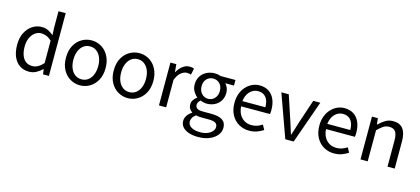

<svg xmlns="http://www.w3.org/2000/svg" viewBox="-75 -1450 5148 2353"><g transform="rotate(15 2499.5 -273.0)"><path d="M276.6 13.4Q208.7 13.4 158.3 -19.9Q107.9 -53.1 80.3 -116.8Q52.8 -180.4 52.8 -271Q52.8 -359.1 85.8 -423.2Q118.9 -487.2 172.6 -522Q226.3 -556.8 288.4 -556.8Q336 -556.8 370.6 -540.2Q405.3 -523.6 440.6 -493.5L436.4 -587V-796H527.8V0H453L444.9 -64.1H442.1Q410.2 -32.3 368.2 -9.5Q326.1 13.4 276.6 13.4ZM296.8 -63.7Q335 -63.7 368.9 -82.2Q402.8 -100.8 436.4 -137.9V-422.9Q402.4 -454.1 370 -467.1Q337.5 -480.1 303.5 -480.1Q260.6 -480.1 225.1 -453.7Q189.6 -427.3 168.4 -380.6Q147.3 -333.9 147.3 -271.8Q147.3 -206.8 164.9 -160.1Q182.5 -113.4 216.1 -88.5Q249.7 -63.7 296.8 -63.7Z M923.1 13.4Q856.6 13.4 799 -20.3Q741.4 -54 706.5 -117.6Q671.6 -181.2 671.6 -271Q671.6 -361.9 706.5 -425.7Q741.4 -489.4 799 -523.1Q856.6 -556.8 923.1 -556.8Q972.9 -556.8 1018.3 -537.7Q1063.7 -518.6 1098.8 -481.9Q1133.8 -445.3 1154 -392.1Q1174.3 -338.9 1174.3 -271Q1174.3 -181.2 1139.1 -117.6Q1103.8 -54 1046.7 -20.3Q989.7 13.4 923.1 13.4ZM923.1 -62.9Q970.2 -62.9 1005.7 -88.9Q1041.2 -114.9 1061 -161.8Q1080.7 -208.7 1080.7 -271Q1080.7 -333.8 1061 -380.8Q1041.2 -427.8 1005.7 -454.2Q970.2 -480.5 923.1 -480.5Q876.1 -480.5 840.6 -454.2Q805.1 -427.8 785.4 -380.8Q765.8 -333.8 765.8 -271Q765.8 -208.7 785.4 -161.8Q805.1 -114.9 840.6 -88.9Q876.1 -62.9 923.1 -62.9Z M1529.1 13.4Q1462.6 13.4 1405 -20.3Q1347.4 -54 1312.5 -117.6Q1277.6 -181.2 1277.6 -271Q1277.6 -361.9 1312.5 -425.7Q1347.4 -489.4 1405 -523.1Q1462.6 -556.8 1529.1 -556.8Q1578.9 -556.8 1624.3 -537.7Q1669.7 -518.6 1704.8 -481.9Q1739.8 -445.3 1760 -392.1Q1780.3 -338.9 1780.3 -271Q1780.3 -181.2 1745.1 -117.6Q1709.8 -54 1652.7 -20.3Q1595.7 13.4 1529.1 13.4ZM1529.1 -62.9Q1576.2 -62.9 1611.7 -88.9Q1647.2 -114.9 1667 -161.8Q1686.7 -208.7 1686.7 -271Q1686.7 -333.8 1667 -380.8Q1647.2 -427.8 1611.7 -454.2Q1576.2 -480.5 1529.1 -480.5Q1482.1 -480.5 1446.6 -454.2Q1411.1 -427.8 1391.4 -380.8Q1371.8 -333.8 1371.8 -271Q1371.8 -208.7 1391.4 -161.8Q1411.1 -114.9 1446.6 -88.9Q1482.1 -62.9 1529.1 -62.9Z M1924.1 0V-543.4H1999L2007.7 -444.4H2010.1Q2038.4 -495.9 2078.6 -526.3Q2118.7 -556.8 2164.2 -556.8Q2182.9 -556.8 2196.2 -554.2Q2209.6 -551.6 2222.2 -545.4L2205.4 -465.6Q2191.2 -470.2 2180.3 -472.4Q2169.3 -474.6 2152.2 -474.6Q2118.7 -474.6 2080.9 -446.4Q2043 -418.2 2015.5 -348.8V0Z M2484.4 250Q2418.2 250 2367.3 233Q2316.5 216.1 2288.1 183.7Q2259.8 151.3 2259.8 104.5Q2259.8 69.5 2280.7 37.4Q2301.6 5.2 2339.8 -18.4V-22.8Q2319 -36 2304.9 -58Q2290.9 -80 2290.9 -112.3Q2290.9 -146 2310.4 -172Q2329.9 -198.1 2351.2 -212.8V-216.8Q2323.9 -238.4 2301.9 -276.3Q2279.9 -314.2 2279.9 -363Q2279.9 -422.8 2307.8 -466.4Q2335.7 -509.9 2382.3 -533.4Q2428.9 -556.8 2483.1 -556.8Q2506.9 -556.8 2526.6 -553Q2546.2 -549.2 2560.3 -543.4H2749.2V-472.9H2638.4Q2657.8 -454.2 2670 -425.1Q2682.1 -395.9 2682.1 -360.6Q2682.1 -303.2 2655.5 -260.7Q2629 -218.2 2583.9 -195.1Q2538.8 -172.1 2483.1 -172.1Q2464.3 -172.1 2442.7 -177Q2421.1 -182 2402.7 -190.6Q2388.2 -178.6 2377.9 -163.5Q2367.6 -148.5 2367.6 -126.2Q2367.6 -100.5 2387.9 -83.7Q2408.1 -66.9 2463.2 -66.9H2569.7Q2663.7 -66.9 2711.2 -36Q2758.6 -5.2 2758.6 62.1Q2758.6 112.3 2724.9 155.2Q2691.2 198.2 2629.7 224.1Q2568.1 250 2484.4 250ZM2483.1 -233.9Q2515.1 -233.9 2541.4 -249.7Q2567.6 -265.5 2583.5 -294.7Q2599.4 -323.8 2599.4 -363Q2599.4 -403 2583.8 -431.4Q2568.2 -459.9 2542 -475Q2515.7 -490.2 2483.1 -490.2Q2451.6 -490.2 2425.3 -475Q2399 -459.9 2383.4 -431.7Q2367.8 -403.6 2367.8 -363Q2367.8 -323.8 2383.7 -294.7Q2399.6 -265.5 2425.9 -249.7Q2452.2 -233.9 2483.1 -233.9ZM2496.5 187.2Q2549.4 187.2 2587.9 171Q2626.3 154.9 2647.8 129.6Q2669.3 104.3 2669.3 76.6Q2669.3 37.8 2641.1 23Q2612.9 8.1 2559.5 8.1H2465.2Q2450.1 8.1 2431.8 6.3Q2413.5 4.5 2394.6 -0.1Q2365.7 20.5 2352.8 44.5Q2339.9 68.6 2339.9 91.8Q2339.9 135.2 2381.5 161.2Q2423 187.2 2496.5 187.2Z M3069.7 13.4Q2997.5 13.4 2938.4 -20.6Q2879.3 -54.6 2844.4 -118.2Q2809.6 -181.9 2809.6 -271Q2809.6 -337.5 2829.6 -390.1Q2849.7 -442.7 2884.5 -480.1Q2919.4 -517.6 2963 -537.2Q3006.6 -556.8 3053.4 -556.8Q3122.6 -556.8 3170.8 -525.7Q3219 -494.5 3244.4 -437.1Q3269.9 -379.7 3269.9 -301.7Q3269.9 -287.4 3268.9 -274.1Q3268 -260.7 3265.6 -249.7H2899.9Q2903 -192.4 2926.3 -149.8Q2949.7 -107.2 2989.1 -83.5Q3028.4 -59.8 3080.3 -59.8Q3119.8 -59.8 3152.5 -71.2Q3185.1 -82.7 3215.5 -103.1L3248.3 -42.5Q3212.8 -19.4 3169 -3Q3125.2 13.4 3069.7 13.4ZM2898.7 -315.5H3189.7Q3189.7 -397.1 3154.2 -440.3Q3118.8 -483.6 3054.5 -483.6Q3016.5 -483.6 2983.1 -463.9Q2949.7 -444.3 2927.2 -406.9Q2904.7 -369.6 2898.7 -315.5Z M3527.1 0 3331.4 -543.4H3425.6L3528.2 -233.8Q3541 -194.2 3553.6 -153.6Q3566.3 -113 3578.5 -74.1H3582.9Q3595.7 -113 3608.3 -153.6Q3621 -194.2 3632.8 -233.8L3736.3 -543.4H3825.6L3633.7 0Z M4146.7 13.4Q4074.5 13.4 4015.4 -20.6Q3956.3 -54.6 3921.4 -118.2Q3886.6 -181.9 3886.6 -271Q3886.6 -337.5 3906.6 -390.1Q3926.7 -442.7 3961.5 -480.1Q3996.4 -517.6 4040 -537.2Q4083.6 -556.8 4130.4 -556.8Q4199.6 -556.8 4247.8 -525.7Q4296 -494.5 4321.4 -437.1Q4346.9 -379.7 4346.9 -301.7Q4346.9 -287.4 4345.9 -274.1Q4345 -260.7 4342.6 -249.7H3976.9Q3980 -192.4 4003.3 -149.8Q4026.7 -107.2 4066.1 -83.5Q4105.4 -59.8 4157.3 -59.8Q4196.8 -59.8 4229.5 -71.2Q4262.1 -82.7 4292.5 -103.1L4325.3 -42.5Q4289.8 -19.4 4246 -3Q4202.2 13.4 4146.7 13.4ZM3975.7 -315.5H4266.7Q4266.7 -397.1 4231.2 -440.3Q4195.8 -483.6 4131.5 -483.6Q4093.5 -483.6 4060.1 -463.9Q4026.7 -444.3 4004.2 -406.9Q3981.7 -369.6 3975.7 -315.5Z M4481.1 0V-543.4H4556L4564.7 -464.5H4567.1Q4605.8 -503.1 4649.3 -529.9Q4692.9 -556.8 4749.1 -556.8Q4834.8 -556.8 4875 -502.4Q4915.1 -448 4915.1 -344.1V0H4823.7V-332.4Q4823.7 -408.5 4799.5 -442.9Q4775.3 -477.4 4720.5 -477.4Q4678.9 -477.4 4646 -456.4Q4613.2 -435.5 4572.5 -394V0Z"/></g></svg>

Font: Noto Sans JP
Style: Regular
Weight: 100
Designer: Ryoko NISHIZUKA 西塚涼子 (kana, bopomofo & ideographs); Paul D. Hunt (Latin, Greek & Cyrillic); Sandoll Communications 산돌커뮤니
Foundry: Adobe
Version: Version 2.004;hotconv 1.0.118;makeotfexe 2.5.65603